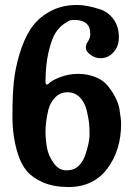

<svg xmlns="http://www.w3.org/2000/svg" viewBox="-20 -739 531 772"><path d="M174 -296Q163 -247 163 -212Q163 -177 169 -144.5Q175 -112 196 -83Q217 -54 247 -54Q277 -54 295.5 -71.5Q314 -89 323 -116Q340 -167 340 -197Q340 -227 338 -245.5Q336 -264 328.5 -295.5Q321 -327 301 -347.5Q281 -368 251.5 -368Q222 -368 202 -347.5Q182 -327 174 -296ZM255 13Q197 13 154.5 -5Q112 -23 88.5 -50.5Q65 -78 52 -120Q30 -188 30 -271.5Q30 -355 35.5 -409Q41 -463 58.5 -522Q76 -581 103.5 -623Q131 -665 179 -692Q227 -719 290 -719Q330 -719 384 -701Q416 -690 437 -661Q458 -632 458 -589Q458 -561 446 -542Q423 -505 384 -505Q362 -505 343.5 -519Q325 -533 325 -546.5Q325 -560 334 -573Q343 -586 343 -603Q343 -659 278 -659Q273 -659 265.5 -658Q258 -657 238 -643.5Q218 -630 203 -606.5Q188 -583 175.5 -531Q163 -479 163 -407Q164 -399 169 -399Q170 -399 174 -401Q186 -415 221 -428.5Q256 -442 294 -442Q332 -442 364 -429Q396 -416 413.5 -394Q431 -372 443 -349.5Q455 -327 460 -302Q467 -259 467 -242Q467 -135 411.5 -61Q356 13 255 13Z"/></svg>

Font: Aladin
Style: Regular
Weight: 400
Designer: Angel Koziupa and Alejandro Paul
Foundry: Angel Koziupa and Alejandro Paul
Version: Version 1.000